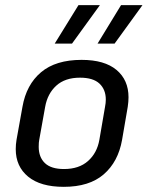

<svg xmlns="http://www.w3.org/2000/svg" viewBox="-20 -713 572 744"><path d="M41 -135Q41 -153 44 -171L67 -299Q82 -385 139 -433Q196 -481 296 -481Q385 -481 431.5 -442Q478 -403 478 -336Q478 -319 475 -299L453 -171Q438 -86 382 -37.5Q326 11 227 11Q137 11 89 -28.5Q41 -68 41 -135ZM365 -171 387 -299Q390 -314 390 -327Q390 -366 365.5 -389Q341 -412 290 -412Q232 -412 198 -381Q164 -350 155 -299L132 -171Q130 -162 130 -144Q130 -104 154 -81Q178 -58 228 -58Q286 -58 321 -89Q356 -120 365 -171ZM284 -693H367L259 -544H192ZM449 -693H532L424 -544H358Z"/></svg>

Font: KoHo Medium
Style: Italic
Weight: 500
Italic angle: -10°
Designer: Cadson Demak & Katatrad Team
Foundry: Cadson Demak Co.,Ltd.
Version: Version 1.000